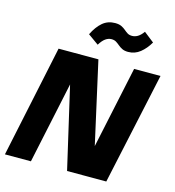

<svg xmlns="http://www.w3.org/2000/svg" viewBox="-133 -1053 1059 1164"><g transform="rotate(15 396.5 -471.0)"><path d="M5.4 0 153.8 -703.1H403.8L518.6 -189.5L627.9 -703.1H793.5L641.6 0H395.5L277.3 -511.7L168.5 0ZM565.4 -793Q543 -793 528.1 -800.3Q513.2 -807.6 502 -817.4Q490.7 -827.1 478.8 -834.5Q466.8 -841.8 449.7 -841.8Q430.2 -841.8 412.1 -829.1Q394 -816.4 376.5 -787.6L309.6 -835.4Q334.5 -886.2 367.2 -914.1Q399.9 -941.9 445.8 -941.9Q470.2 -941.9 485.6 -934.3Q501 -926.8 512 -917.2Q522.9 -907.7 534.4 -900.4Q545.9 -893.1 563.5 -893.1Q581.5 -893.1 598.6 -903.1Q615.7 -913.1 633.3 -937.5L697.3 -887.2Q673.3 -845.7 640.4 -819.3Q607.4 -793 565.4 -793Z"/></g></svg>

Font: Schibsted Grotesk ExtraBold
Style: Italic
Weight: 800
Italic angle: -12°
Designer: Bakken & Baeck AS, Henrik Kongsvoll
Foundry: Schibsted ASA
Version: Version 1.100; ttfautohint (v1.8.4.7-5d5b);gftools[0.9.25]